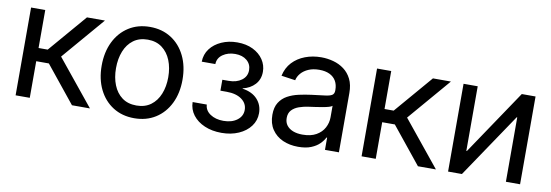

<svg xmlns="http://www.w3.org/2000/svg" viewBox="-47 -834 3272 1140"><g transform="rotate(10 1589.0 -264.0)"><path d="M68.4 0V-529.3H153.8V-300.3H209L405.3 -529.3H513.7L294.4 -273.4L516.6 0H408.2L230 -220.7H153.8V0Z M784.7 11.7Q711.9 11.7 657 -22.9Q602.1 -57.6 571.5 -119.6Q541 -181.6 541 -262.7Q541 -344.2 571.5 -406.5Q602.1 -468.8 657 -503.7Q711.9 -538.6 784.7 -538.6Q857.4 -538.6 912.4 -503.7Q967.3 -468.8 997.8 -406.5Q1028.3 -344.2 1028.3 -262.7Q1028.3 -181.6 997.8 -119.6Q967.3 -57.6 912.4 -22.9Q857.4 11.7 784.7 11.7ZM784.7 -64.9Q835.9 -64.9 871.1 -90.8Q906.2 -116.7 924.3 -161.6Q942.4 -206.5 942.4 -262.7Q942.4 -319.3 924.3 -364.3Q906.2 -409.2 871.1 -435.5Q835.9 -461.9 784.7 -461.9Q733.4 -461.9 698.2 -435.8Q663.1 -409.7 645.3 -364.7Q627.4 -319.8 627.4 -262.7Q627.4 -206.1 645.3 -161.4Q663.1 -116.7 698 -90.8Q732.9 -64.9 784.7 -64.9Z M1310.1 7.3Q1252.9 7.3 1208 -12Q1163.1 -31.2 1137.2 -65.2Q1111.3 -99.1 1110.4 -143.1H1195.8Q1197.8 -107.9 1229.7 -86.4Q1261.7 -64.9 1309.1 -64.9Q1359.9 -64.9 1391.6 -88.9Q1423.3 -112.8 1423.3 -150.4Q1423.3 -189.5 1389.9 -213.9Q1356.4 -238.3 1298.8 -238.3H1261.2V-304.2H1298.8Q1346.7 -304.2 1377.2 -326.9Q1407.7 -349.6 1407.7 -387.2Q1407.7 -423.3 1381.1 -445.8Q1354.5 -468.3 1310.5 -468.3Q1267.1 -468.3 1236.1 -446.8Q1205.1 -425.3 1204.1 -388.7H1122.1Q1123 -433.1 1148.2 -466.6Q1173.3 -500 1216.1 -519Q1258.8 -538.1 1311 -538.1Q1365.2 -538.1 1405.5 -518.3Q1445.8 -498.5 1468 -465.3Q1490.2 -432.1 1490.2 -392.1Q1490.2 -346.7 1462.2 -315.9Q1434.1 -285.2 1388.7 -274.9V-272.9Q1447.3 -264.2 1478.8 -229.7Q1510.3 -195.3 1510.3 -146Q1510.3 -102.1 1484.4 -67.4Q1458.5 -32.7 1413.1 -12.7Q1367.7 7.3 1310.1 7.3Z M1772.5 9.8Q1721.2 9.8 1679.9 -8.5Q1638.7 -26.9 1614.3 -63Q1589.8 -99.1 1589.8 -151.4Q1589.8 -196.8 1607.9 -225.3Q1626 -253.9 1655.8 -270.3Q1685.5 -286.6 1722.9 -294.9Q1760.3 -303.2 1798.3 -308.1Q1847.7 -314.5 1877 -317.9Q1906.2 -321.3 1919.4 -329.3Q1932.6 -337.4 1932.6 -357.4V-361.3Q1932.6 -392.1 1919.7 -414.8Q1906.7 -437.5 1881.1 -450Q1855.5 -462.4 1818.4 -462.4Q1781.2 -462.4 1753.7 -450.4Q1726.1 -438.5 1709.2 -418.9Q1692.4 -399.4 1687.5 -376.5L1603 -388.7Q1613.8 -437.5 1644.5 -470.5Q1675.3 -503.4 1720.2 -520.5Q1765.1 -537.6 1817.4 -537.6Q1854.5 -537.6 1890.4 -527.8Q1926.3 -518.1 1954.8 -496.8Q1983.4 -475.6 2000.5 -441.4Q2017.6 -407.2 2017.6 -357.4V0H1933.6V-73.7H1929.7Q1920.4 -54.7 1901.4 -35.4Q1882.3 -16.1 1850.8 -3.2Q1819.3 9.8 1772.5 9.8ZM1785.6 -65.9Q1835.9 -65.9 1868.4 -84.5Q1900.9 -103 1916.7 -132.8Q1932.6 -162.6 1932.6 -196.3V-265.6Q1927.7 -260.3 1912.6 -255.9Q1897.5 -251.5 1876.7 -247.8Q1856 -244.1 1834.2 -241Q1812.5 -237.8 1794.4 -235.4Q1763.7 -231.4 1736.8 -221.9Q1710 -212.4 1693.4 -194.6Q1676.8 -176.8 1676.8 -147Q1676.8 -121.1 1690.4 -103Q1704.1 -85 1728.5 -75.4Q1752.9 -65.9 1785.6 -65.9Z M2154.3 0V-529.3H2239.7V-300.3H2294.9L2491.2 -529.3H2599.6L2380.4 -273.4L2602.5 0H2494.1L2315.9 -220.7H2239.7V0Z M3109.9 0H3024.4V-388.2H3021L2759.3 0H2675.8V-529.3H2761.2V-139.6H2764.6L3026.9 -529.3H3109.9Z"/></g></svg>

Font: Inter 24pt
Style: Regular
Weight: 400
Designer: Rasmus Andersson
Foundry: rsms
Version: Version 4.001;git-66647c0bb